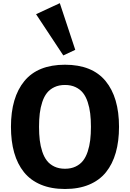

<svg xmlns="http://www.w3.org/2000/svg" viewBox="-20 -1199 834 1232"><path d="M743.7 -385.3Q743.7 -292.5 722.9 -219.5Q702.1 -146.5 660.2 -94.2Q618.2 -42 551.8 -14.2Q485.4 13.7 397 13.7Q308.6 13.7 242.2 -14.2Q175.8 -42 133.8 -94.2Q91.8 -146.5 71 -219.5Q50.3 -292.5 50.3 -385.3Q50.3 -574.2 136.5 -679Q222.7 -783.7 397 -783.7Q571.3 -783.7 657.5 -679Q743.7 -574.2 743.7 -385.3ZM230.5 -385.3Q230.5 -337.9 235.1 -299.6Q239.7 -261.2 251.2 -226.3Q262.7 -191.4 281.2 -167.7Q299.8 -144 329.1 -130.1Q358.4 -116.2 397 -116.2Q435.5 -116.2 464.8 -130.1Q494.1 -144 512.7 -167.7Q531.2 -191.4 542.7 -226.3Q554.2 -261.2 558.8 -299.6Q563.5 -337.9 563.5 -385.3Q563.5 -432.6 558.8 -470.9Q554.2 -509.3 542.7 -544.2Q531.2 -579.1 512.7 -602.5Q494.1 -626 464.8 -639.9Q435.5 -653.8 397 -653.8Q358.4 -653.8 329.1 -639.9Q299.8 -626 281.2 -602.5Q262.7 -579.1 251.2 -544.2Q239.7 -509.3 235.1 -470.9Q230.5 -432.6 230.5 -385.3ZM386.2 -843.3 211.4 -1107.9 363.8 -1178.7 462.9 -879.4Z"/></svg>

Font: Nobile-bold
Style: Bold
Weight: 700
Version: Version 1.000;PS 001.000;hotconv 1.0.38